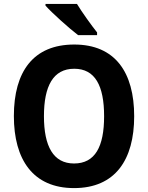

<svg xmlns="http://www.w3.org/2000/svg" viewBox="-20 -953 758 983"><path d="M374 -933H213V-924C246 -887 335 -807 380 -773H477V-787C449 -822 400 -890 374 -933ZM667 -358C667 -582 570 -725 360 -725C151 -725 51 -587 51 -359C51 -136 149 10 359 10C570 10 667 -135 667 -358ZM205 -358C205 -512 252 -601 360 -601C467 -601 513 -514 513 -358C513 -202 467 -116 359 -116C253 -116 205 -204 205 -358Z"/></svg>

Font: Noto Sans Lao Looped SemiCondensed
Style: Bold
Weight: 700
Width: 4
Designer: Mark Frömberg, Ben Mitchell
Foundry: The Fontpad Ltd
Version: Version 1.002